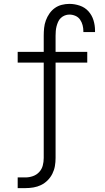

<svg xmlns="http://www.w3.org/2000/svg" viewBox="-20 -763 540 988"><path d="M71 205V150H111Q130 150 149 143.5Q168 137 181.5 122.5Q195 108 200 89Q205 70 205 50V-441H71V-496H205V-579Q205 -599 207 -619Q209 -639 216 -658Q223 -677 234.5 -693.5Q246 -710 262 -721.5Q278 -733 297.5 -738Q317 -743 337 -743Q364 -743 390.5 -734Q417 -725 435 -705Q453 -685 461 -659Q469 -633 469 -606Q469 -604 469 -602Q469 -600 469 -598H409Q409 -599 409 -600Q409 -601 409 -603Q409 -618 405 -633.5Q401 -649 392 -662Q383 -675 368 -681.5Q353 -688 337 -688Q325 -688 313.5 -683.5Q302 -679 293 -670.5Q284 -662 279 -650.5Q274 -639 271 -627.5Q268 -616 267 -603.5Q266 -591 266 -579V-496H429V-441H266V50Q266 71 262.5 91.5Q259 112 249.5 131Q240 150 225 165Q210 180 191.5 189Q173 198 152.5 201.5Q132 205 111 205Z"/></svg>

Font: Iosevka Slab Light
Style: Regular
Weight: 300
Monospace: yes
Designer: Belleve Invis
Foundry: Belleve Invis
Version: Version 11.1.0; ttfautohint (v1.8.3)